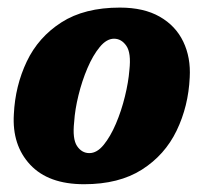

<svg xmlns="http://www.w3.org/2000/svg" viewBox="-20 -476 536 506"><path d="M296 -456Q359 -456 401 -432Q443 -408 463 -366.2Q483 -324.5 480 -272Q476.5 -196 445.5 -131.8Q414.5 -67.5 354 -29Q293.5 9.5 201.5 9.5Q107.5 9.5 59.5 -42Q11.5 -93.5 16.5 -175Q20 -249.5 50.5 -313.8Q81 -378 141.8 -417Q202.5 -456 296 -456ZM215.5 -72.5Q235.5 -72.5 253.2 -94.2Q271 -116 285.5 -150Q300 -184 309.2 -221.8Q318.5 -259.5 321 -291.5Q326 -336.5 313 -355.2Q300 -374 280.5 -374Q261 -374 243 -352.2Q225 -330.5 210.5 -296.5Q196 -262.5 186.8 -224.8Q177.5 -187 175.5 -155Q170.5 -110 183 -91.2Q195.5 -72.5 215.5 -72.5Z"/></svg>

Font: Fraunces 144pt SuperSoft
Style: Bold Italic
Weight: 700
Italic angle: -16°
Version: Version 1.000;[0bf87f6ff]